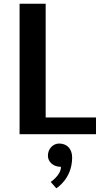

<svg xmlns="http://www.w3.org/2000/svg" viewBox="-20 -720 545 1030"><path d="M85 -700V0H495V-90H225V-700ZM237 115C237 147 264 175 307 175C307 220 252 256 252 256L282 290C282 290 367 240 367 125C367 78 339 50 297 50C265 50 237 78 237 115Z"/></svg>

Font: Scada
Style: Bold
Weight: 700
Designer: Jovanny Lemonad
Foundry: Jovanny Lemonad
Version: Version 3.005